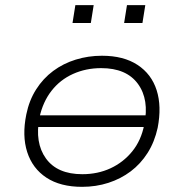

<svg xmlns="http://www.w3.org/2000/svg" viewBox="-20 -716 712 744"><path d="M298 8Q214 8 160 -27.5Q106 -63 85.5 -126.5Q65 -190 82 -273Q93 -327 120 -369.5Q147 -412 186 -441Q225 -470 273.5 -485Q322 -500 375 -500Q459 -500 513 -464.5Q567 -429 587 -366.5Q607 -304 591 -221Q579 -166 552 -123.5Q525 -81 486.5 -52Q448 -23 400 -7.5Q352 8 298 8ZM299 -41Q359 -41 408.5 -64Q458 -87 492.5 -129.5Q527 -172 539 -233Q559 -330 514.5 -391Q470 -452 372 -452Q313 -452 263 -429.5Q213 -407 179.5 -364Q146 -321 133 -261Q114 -163 158 -102Q202 -41 299 -41ZM101 -224 109 -269H571L563 -224ZM461 -627 472 -696H543L532 -627ZM261 -627 272 -696H343L332 -627Z"/></svg>

Font: Nunito Sans 7pt SemiExpanded ExtraLight
Style: Italic
Weight: 250
Width: 6
Italic angle: -9°
Designer: Vernon Adams
Foundry: Vernon Adams
Version: Version 3.101;gftools[0.9.27]